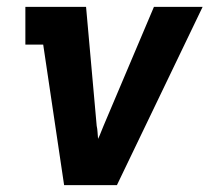

<svg xmlns="http://www.w3.org/2000/svg" viewBox="-20 -540 640 560"><path d="M167 0 106 -410H54V-520H231L262 -173Q264 -164 264.5 -154.5Q265 -145 266 -135Q271 -145 274.5 -154.5Q278 -164 282 -173L429 -520H571L321 0Z"/></svg>

Font: Iosevka HT Extrabold Extended
Style: Italic
Weight: 800
Width: 7
Italic angle: -9°
Monospace: yes
Designer: Belleve Invis
Foundry: Belleve Invis
Version: Version 32.3.0; ttfautohint (v1.8.4)